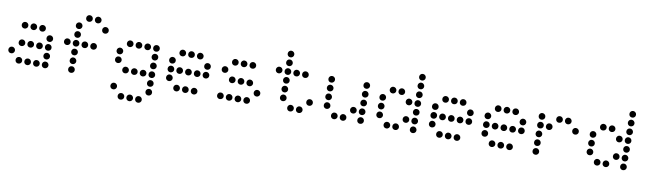

<svg xmlns="http://www.w3.org/2000/svg" viewBox="-44 -1330 7289 2158"><g transform="rotate(10 3600.0 -250.5)"><path d="M149 -488Q134 -488 123.5 -477Q113 -466 113 -451V-449Q113 -434 123.5 -423.5Q134 -413 149 -413H151Q166 -413 177 -423.5Q188 -434 188 -449V-451Q188 -466 177 -477Q166 -488 151 -488ZM249 -488Q234 -488 223.5 -477Q213 -466 213 -451V-449Q213 -434 223.5 -423.5Q234 -413 249 -413H251Q266 -413 277 -423.5Q288 -434 288 -449V-451Q288 -466 277 -477Q266 -488 251 -488ZM349 -488Q334 -488 323.5 -477Q313 -466 313 -451V-449Q313 -434 323.5 -423.5Q334 -413 349 -413H351Q366 -413 377 -423.5Q388 -434 388 -449V-451Q388 -466 377 -477Q366 -488 351 -488ZM449 -388Q434 -388 423.5 -377Q413 -366 413 -351V-349Q413 -334 423.5 -323.5Q434 -313 449 -313H451Q466 -313 477 -323.5Q488 -334 488 -349V-351Q488 -366 477 -377Q466 -388 451 -388ZM149 -288Q134 -288 123.5 -277Q113 -266 113 -251V-249Q113 -234 123.5 -223.5Q134 -213 149 -213H151Q166 -213 177 -223.5Q188 -234 188 -249V-251Q188 -266 177 -277Q166 -288 151 -288ZM249 -288Q234 -288 223.5 -277Q213 -266 213 -251V-249Q213 -234 223.5 -223.5Q234 -213 249 -213H251Q266 -213 277 -223.5Q288 -234 288 -249V-251Q288 -266 277 -277Q266 -288 251 -288ZM349 -288Q334 -288 323.5 -277Q313 -266 313 -251V-249Q313 -234 323.5 -223.5Q334 -213 349 -213H351Q366 -213 377 -223.5Q388 -234 388 -249V-251Q388 -266 377 -277Q366 -288 351 -288ZM449 -288Q434 -288 423.5 -277Q413 -266 413 -251V-249Q413 -234 423.5 -223.5Q434 -213 449 -213H451Q466 -213 477 -223.5Q488 -234 488 -249V-251Q488 -266 477 -277Q466 -288 451 -288ZM49 -188Q34 -188 23.5 -177Q13 -166 13 -151V-149Q13 -134 23.5 -123.5Q34 -113 49 -113H51Q66 -113 77 -123.5Q88 -134 88 -149V-151Q88 -166 77 -177Q66 -188 51 -188ZM449 -188Q434 -188 423.5 -177Q413 -166 413 -151V-149Q413 -134 423.5 -123.5Q434 -113 449 -113H451Q466 -113 477 -123.5Q488 -134 488 -149V-151Q488 -166 477 -177Q466 -188 451 -188ZM149 -88Q134 -88 123.5 -77Q113 -66 113 -51V-49Q113 -34 123.5 -23.5Q134 -13 149 -13H151Q166 -13 177 -23.5Q188 -34 188 -49V-51Q188 -66 177 -77Q166 -88 151 -88ZM249 -88Q234 -88 223.5 -77Q213 -66 213 -51V-49Q213 -34 223.5 -23.5Q234 -13 249 -13H251Q266 -13 277 -23.5Q288 -34 288 -49V-51Q288 -66 277 -77Q266 -88 251 -88ZM349 -88Q334 -88 323.5 -77Q313 -66 313 -51V-49Q313 -34 323.5 -23.5Q334 -13 349 -13H351Q366 -13 377 -23.5Q388 -34 388 -49V-51Q388 -66 377 -77Q366 -88 351 -88ZM449 -88Q434 -88 423.5 -77Q413 -66 413 -51V-49Q413 -34 423.5 -23.5Q434 -13 449 -13H451Q466 -13 477 -23.5Q488 -34 488 -49V-51Q488 -66 477 -77Q466 -88 451 -88Z M849 -688Q834 -688 823.5 -677Q813 -666 813 -651V-649Q813 -634 823.5 -623.5Q834 -613 849 -613H851Q866 -613 877 -623.5Q888 -634 888 -649V-651Q888 -666 877 -677Q866 -688 851 -688ZM949 -688Q934 -688 923.5 -677Q913 -666 913 -651V-649Q913 -634 923.5 -623.5Q934 -613 949 -613H951Q966 -613 977 -623.5Q988 -634 988 -649V-651Q988 -666 977 -677Q966 -688 951 -688ZM749 -588Q734 -588 723.5 -577Q713 -566 713 -551V-549Q713 -534 723.5 -523.5Q734 -513 749 -513H751Q766 -513 777 -523.5Q788 -534 788 -549V-551Q788 -566 777 -577Q766 -588 751 -588ZM1049 -588Q1034 -588 1023.5 -577Q1013 -566 1013 -551V-549Q1013 -534 1023.5 -523.5Q1034 -513 1049 -513H1051Q1066 -513 1077 -523.5Q1088 -534 1088 -549V-551Q1088 -566 1077 -577Q1066 -588 1051 -588ZM749 -488Q734 -488 723.5 -477Q713 -466 713 -451V-449Q713 -434 723.5 -423.5Q734 -413 749 -413H751Q766 -413 777 -423.5Q788 -434 788 -449V-451Q788 -466 777 -477Q766 -488 751 -488ZM649 -388Q634 -388 623.5 -377Q613 -366 613 -351V-349Q613 -334 623.5 -323.5Q634 -313 649 -313H651Q666 -313 677 -323.5Q688 -334 688 -349V-351Q688 -366 677 -377Q666 -388 651 -388ZM749 -388Q734 -388 723.5 -377Q713 -366 713 -351V-349Q713 -334 723.5 -323.5Q734 -313 749 -313H751Q766 -313 777 -323.5Q788 -334 788 -349V-351Q788 -366 777 -377Q766 -388 751 -388ZM849 -388Q834 -388 823.5 -377Q813 -366 813 -351V-349Q813 -334 823.5 -323.5Q834 -313 849 -313H851Q866 -313 877 -323.5Q888 -334 888 -349V-351Q888 -366 877 -377Q866 -388 851 -388ZM949 -388Q934 -388 923.5 -377Q913 -366 913 -351V-349Q913 -334 923.5 -323.5Q934 -313 949 -313H951Q966 -313 977 -323.5Q988 -334 988 -349V-351Q988 -366 977 -377Q966 -388 951 -388ZM749 -288Q734 -288 723.5 -277Q713 -266 713 -251V-249Q713 -234 723.5 -223.5Q734 -213 749 -213H751Q766 -213 777 -223.5Q788 -234 788 -249V-251Q788 -266 777 -277Q766 -288 751 -288ZM749 -188Q734 -188 723.5 -177Q713 -166 713 -151V-149Q713 -134 723.5 -123.5Q734 -113 749 -113H751Q766 -113 777 -123.5Q788 -134 788 -149V-151Q788 -166 777 -177Q766 -188 751 -188ZM749 -88Q734 -88 723.5 -77Q713 -66 713 -51V-49Q713 -34 723.5 -23.5Q734 -13 749 -13H751Q766 -13 777 -23.5Q788 -34 788 -49V-51Q788 -66 777 -77Q766 -88 751 -88Z M1349 -488Q1334 -488 1323.5 -477Q1313 -466 1313 -451V-449Q1313 -434 1323.5 -423.5Q1334 -413 1349 -413H1351Q1366 -413 1377 -423.5Q1388 -434 1388 -449V-451Q1388 -466 1377 -477Q1366 -488 1351 -488ZM1449 -488Q1434 -488 1423.5 -477Q1413 -466 1413 -451V-449Q1413 -434 1423.5 -423.5Q1434 -413 1449 -413H1451Q1466 -413 1477 -423.5Q1488 -434 1488 -449V-451Q1488 -466 1477 -477Q1466 -488 1451 -488ZM1549 -488Q1534 -488 1523.5 -477Q1513 -466 1513 -451V-449Q1513 -434 1523.5 -423.5Q1534 -413 1549 -413H1551Q1566 -413 1577 -423.5Q1588 -434 1588 -449V-451Q1588 -466 1577 -477Q1566 -488 1551 -488ZM1649 -488Q1634 -488 1623.5 -477Q1613 -466 1613 -451V-449Q1613 -434 1623.5 -423.5Q1634 -413 1649 -413H1651Q1666 -413 1677 -423.5Q1688 -434 1688 -449V-451Q1688 -466 1677 -477Q1666 -488 1651 -488ZM1249 -388Q1234 -388 1223.5 -377Q1213 -366 1213 -351V-349Q1213 -334 1223.5 -323.5Q1234 -313 1249 -313H1251Q1266 -313 1277 -323.5Q1288 -334 1288 -349V-351Q1288 -366 1277 -377Q1266 -388 1251 -388ZM1649 -388Q1634 -388 1623.5 -377Q1613 -366 1613 -351V-349Q1613 -334 1623.5 -323.5Q1634 -313 1649 -313H1651Q1666 -313 1677 -323.5Q1688 -334 1688 -349V-351Q1688 -366 1677 -377Q1666 -388 1651 -388ZM1249 -288Q1234 -288 1223.5 -277Q1213 -266 1213 -251V-249Q1213 -234 1223.5 -223.5Q1234 -213 1249 -213H1251Q1266 -213 1277 -223.5Q1288 -234 1288 -249V-251Q1288 -266 1277 -277Q1266 -288 1251 -288ZM1649 -288Q1634 -288 1623.5 -277Q1613 -266 1613 -251V-249Q1613 -234 1623.5 -223.5Q1634 -213 1649 -213H1651Q1666 -213 1677 -223.5Q1688 -234 1688 -249V-251Q1688 -266 1677 -277Q1666 -288 1651 -288ZM1349 -188Q1334 -188 1323.5 -177Q1313 -166 1313 -151V-149Q1313 -134 1323.5 -123.5Q1334 -113 1349 -113H1351Q1366 -113 1377 -123.5Q1388 -134 1388 -149V-151Q1388 -166 1377 -177Q1366 -188 1351 -188ZM1449 -188Q1434 -188 1423.5 -177Q1413 -166 1413 -151V-149Q1413 -134 1423.5 -123.5Q1434 -113 1449 -113H1451Q1466 -113 1477 -123.5Q1488 -134 1488 -149V-151Q1488 -166 1477 -177Q1466 -188 1451 -188ZM1549 -188Q1534 -188 1523.5 -177Q1513 -166 1513 -151V-149Q1513 -134 1523.5 -123.5Q1534 -113 1549 -113H1551Q1566 -113 1577 -123.5Q1588 -134 1588 -149V-151Q1588 -166 1577 -177Q1566 -188 1551 -188ZM1649 -188Q1634 -188 1623.5 -177Q1613 -166 1613 -151V-149Q1613 -134 1623.5 -123.5Q1634 -113 1649 -113H1651Q1666 -113 1677 -123.5Q1688 -134 1688 -149V-151Q1688 -166 1677 -177Q1666 -188 1651 -188ZM1649 -88Q1634 -88 1623.5 -77Q1613 -66 1613 -51V-49Q1613 -34 1623.5 -23.5Q1634 -13 1649 -13H1651Q1666 -13 1677 -23.5Q1688 -34 1688 -49V-51Q1688 -66 1677 -77Q1666 -88 1651 -88ZM1249 12Q1234 12 1223.5 23Q1213 34 1213 49V51Q1213 66 1223.5 76.5Q1234 87 1249 87H1251Q1266 87 1277 76.5Q1288 66 1288 51V49Q1288 34 1277 23Q1266 12 1251 12ZM1649 12Q1634 12 1623.5 23Q1613 34 1613 49V51Q1613 66 1623.5 76.5Q1634 87 1649 87H1651Q1666 87 1677 76.5Q1688 66 1688 51V49Q1688 34 1677 23Q1666 12 1651 12ZM1349 112Q1334 112 1323.5 123Q1313 134 1313 149V151Q1313 166 1323.5 176.5Q1334 187 1349 187H1351Q1366 187 1377 176.5Q1388 166 1388 151V149Q1388 134 1377 123Q1366 112 1351 112ZM1449 112Q1434 112 1423.5 123Q1413 134 1413 149V151Q1413 166 1423.5 176.5Q1434 187 1449 187H1451Q1466 187 1477 176.5Q1488 166 1488 151V149Q1488 134 1477 123Q1466 112 1451 112ZM1549 112Q1534 112 1523.5 123Q1513 134 1513 149V151Q1513 166 1523.5 176.5Q1534 187 1549 187H1551Q1566 187 1577 176.5Q1588 166 1588 151V149Q1588 134 1577 123Q1566 112 1551 112Z M1949 -488Q1934 -488 1923.5 -477Q1913 -466 1913 -451V-449Q1913 -434 1923.5 -423.5Q1934 -413 1949 -413H1951Q1966 -413 1977 -423.5Q1988 -434 1988 -449V-451Q1988 -466 1977 -477Q1966 -488 1951 -488ZM2049 -488Q2034 -488 2023.5 -477Q2013 -466 2013 -451V-449Q2013 -434 2023.5 -423.5Q2034 -413 2049 -413H2051Q2066 -413 2077 -423.5Q2088 -434 2088 -449V-451Q2088 -466 2077 -477Q2066 -488 2051 -488ZM2149 -488Q2134 -488 2123.5 -477Q2113 -466 2113 -451V-449Q2113 -434 2123.5 -423.5Q2134 -413 2149 -413H2151Q2166 -413 2177 -423.5Q2188 -434 2188 -449V-451Q2188 -466 2177 -477Q2166 -488 2151 -488ZM1849 -388Q1834 -388 1823.5 -377Q1813 -366 1813 -351V-349Q1813 -334 1823.5 -323.5Q1834 -313 1849 -313H1851Q1866 -313 1877 -323.5Q1888 -334 1888 -349V-351Q1888 -366 1877 -377Q1866 -388 1851 -388ZM2249 -388Q2234 -388 2223.5 -377Q2213 -366 2213 -351V-349Q2213 -334 2223.5 -323.5Q2234 -313 2249 -313H2251Q2266 -313 2277 -323.5Q2288 -334 2288 -349V-351Q2288 -366 2277 -377Q2266 -388 2251 -388ZM1849 -288Q1834 -288 1823.5 -277Q1813 -266 1813 -251V-249Q1813 -234 1823.5 -223.5Q1834 -213 1849 -213H1851Q1866 -213 1877 -223.5Q1888 -234 1888 -249V-251Q1888 -266 1877 -277Q1866 -288 1851 -288ZM1949 -288Q1934 -288 1923.5 -277Q1913 -266 1913 -251V-249Q1913 -234 1923.5 -223.5Q1934 -213 1949 -213H1951Q1966 -213 1977 -223.5Q1988 -234 1988 -249V-251Q1988 -266 1977 -277Q1966 -288 1951 -288ZM2049 -288Q2034 -288 2023.5 -277Q2013 -266 2013 -251V-249Q2013 -234 2023.5 -223.5Q2034 -213 2049 -213H2051Q2066 -213 2077 -223.5Q2088 -234 2088 -249V-251Q2088 -266 2077 -277Q2066 -288 2051 -288ZM2149 -288Q2134 -288 2123.5 -277Q2113 -266 2113 -251V-249Q2113 -234 2123.5 -223.5Q2134 -213 2149 -213H2151Q2166 -213 2177 -223.5Q2188 -234 2188 -249V-251Q2188 -266 2177 -277Q2166 -288 2151 -288ZM2249 -288Q2234 -288 2223.5 -277Q2213 -266 2213 -251V-249Q2213 -234 2223.5 -223.5Q2234 -213 2249 -213H2251Q2266 -213 2277 -223.5Q2288 -234 2288 -249V-251Q2288 -266 2277 -277Q2266 -288 2251 -288ZM1849 -188Q1834 -188 1823.5 -177Q1813 -166 1813 -151V-149Q1813 -134 1823.5 -123.5Q1834 -113 1849 -113H1851Q1866 -113 1877 -123.5Q1888 -134 1888 -149V-151Q1888 -166 1877 -177Q1866 -188 1851 -188ZM1949 -88Q1934 -88 1923.5 -77Q1913 -66 1913 -51V-49Q1913 -34 1923.5 -23.5Q1934 -13 1949 -13H1951Q1966 -13 1977 -23.5Q1988 -34 1988 -49V-51Q1988 -66 1977 -77Q1966 -88 1951 -88ZM2049 -88Q2034 -88 2023.5 -77Q2013 -66 2013 -51V-49Q2013 -34 2023.5 -23.5Q2034 -13 2049 -13H2051Q2066 -13 2077 -23.5Q2088 -34 2088 -49V-51Q2088 -66 2077 -77Q2066 -88 2051 -88ZM2149 -88Q2134 -88 2123.5 -77Q2113 -66 2113 -51V-49Q2113 -34 2123.5 -23.5Q2134 -13 2149 -13H2151Q2166 -13 2177 -23.5Q2188 -34 2188 -49V-51Q2188 -66 2177 -77Q2166 -88 2151 -88Z M2549 -488Q2534 -488 2523.5 -477Q2513 -466 2513 -451V-449Q2513 -434 2523.5 -423.5Q2534 -413 2549 -413H2551Q2566 -413 2577 -423.5Q2588 -434 2588 -449V-451Q2588 -466 2577 -477Q2566 -488 2551 -488ZM2649 -488Q2634 -488 2623.5 -477Q2613 -466 2613 -451V-449Q2613 -434 2623.5 -423.5Q2634 -413 2649 -413H2651Q2666 -413 2677 -423.5Q2688 -434 2688 -449V-451Q2688 -466 2677 -477Q2666 -488 2651 -488ZM2749 -488Q2734 -488 2723.5 -477Q2713 -466 2713 -451V-449Q2713 -434 2723.5 -423.5Q2734 -413 2749 -413H2751Q2766 -413 2777 -423.5Q2788 -434 2788 -449V-451Q2788 -466 2777 -477Q2766 -488 2751 -488ZM2449 -388Q2434 -388 2423.5 -377Q2413 -366 2413 -351V-349Q2413 -334 2423.5 -323.5Q2434 -313 2449 -313H2451Q2466 -313 2477 -323.5Q2488 -334 2488 -349V-351Q2488 -366 2477 -377Q2466 -388 2451 -388ZM2549 -288Q2534 -288 2523.5 -277Q2513 -266 2513 -251V-249Q2513 -234 2523.5 -223.5Q2534 -213 2549 -213H2551Q2566 -213 2577 -223.5Q2588 -234 2588 -249V-251Q2588 -266 2577 -277Q2566 -288 2551 -288ZM2649 -288Q2634 -288 2623.5 -277Q2613 -266 2613 -251V-249Q2613 -234 2623.5 -223.5Q2634 -213 2649 -213H2651Q2666 -213 2677 -223.5Q2688 -234 2688 -249V-251Q2688 -266 2677 -277Q2666 -288 2651 -288ZM2749 -288Q2734 -288 2723.5 -277Q2713 -266 2713 -251V-249Q2713 -234 2723.5 -223.5Q2734 -213 2749 -213H2751Q2766 -213 2777 -223.5Q2788 -234 2788 -249V-251Q2788 -266 2777 -277Q2766 -288 2751 -288ZM2849 -188Q2834 -188 2823.5 -177Q2813 -166 2813 -151V-149Q2813 -134 2823.5 -123.5Q2834 -113 2849 -113H2851Q2866 -113 2877 -123.5Q2888 -134 2888 -149V-151Q2888 -166 2877 -177Q2866 -188 2851 -188ZM2449 -88Q2434 -88 2423.5 -77Q2413 -66 2413 -51V-49Q2413 -34 2423.5 -23.5Q2434 -13 2449 -13H2451Q2466 -13 2477 -23.5Q2488 -34 2488 -49V-51Q2488 -66 2477 -77Q2466 -88 2451 -88ZM2549 -88Q2534 -88 2523.5 -77Q2513 -66 2513 -51V-49Q2513 -34 2523.5 -23.5Q2534 -13 2549 -13H2551Q2566 -13 2577 -23.5Q2588 -34 2588 -49V-51Q2588 -66 2577 -77Q2566 -88 2551 -88ZM2649 -88Q2634 -88 2623.5 -77Q2613 -66 2613 -51V-49Q2613 -34 2623.5 -23.5Q2634 -13 2649 -13H2651Q2666 -13 2677 -23.5Q2688 -34 2688 -49V-51Q2688 -66 2677 -77Q2666 -88 2651 -88ZM2749 -88Q2734 -88 2723.5 -77Q2713 -66 2713 -51V-49Q2713 -34 2723.5 -23.5Q2734 -13 2749 -13H2751Q2766 -13 2777 -23.5Q2788 -34 2788 -49V-51Q2788 -66 2777 -77Q2766 -88 2751 -88Z M3149 -688Q3134 -688 3123.5 -677Q3113 -666 3113 -651V-649Q3113 -634 3123.5 -623.5Q3134 -613 3149 -613H3151Q3166 -613 3177 -623.5Q3188 -634 3188 -649V-651Q3188 -666 3177 -677Q3166 -688 3151 -688ZM3149 -588Q3134 -588 3123.5 -577Q3113 -566 3113 -551V-549Q3113 -534 3123.5 -523.5Q3134 -513 3149 -513H3151Q3166 -513 3177 -523.5Q3188 -534 3188 -549V-551Q3188 -566 3177 -577Q3166 -588 3151 -588ZM3049 -488Q3034 -488 3023.5 -477Q3013 -466 3013 -451V-449Q3013 -434 3023.5 -423.5Q3034 -413 3049 -413H3051Q3066 -413 3077 -423.5Q3088 -434 3088 -449V-451Q3088 -466 3077 -477Q3066 -488 3051 -488ZM3149 -488Q3134 -488 3123.5 -477Q3113 -466 3113 -451V-449Q3113 -434 3123.5 -423.5Q3134 -413 3149 -413H3151Q3166 -413 3177 -423.5Q3188 -434 3188 -449V-451Q3188 -466 3177 -477Q3166 -488 3151 -488ZM3249 -488Q3234 -488 3223.5 -477Q3213 -466 3213 -451V-449Q3213 -434 3223.5 -423.5Q3234 -413 3249 -413H3251Q3266 -413 3277 -423.5Q3288 -434 3288 -449V-451Q3288 -466 3277 -477Q3266 -488 3251 -488ZM3349 -488Q3334 -488 3323.5 -477Q3313 -466 3313 -451V-449Q3313 -434 3323.5 -423.5Q3334 -413 3349 -413H3351Q3366 -413 3377 -423.5Q3388 -434 3388 -449V-451Q3388 -466 3377 -477Q3366 -488 3351 -488ZM3149 -388Q3134 -388 3123.5 -377Q3113 -366 3113 -351V-349Q3113 -334 3123.5 -323.5Q3134 -313 3149 -313H3151Q3166 -313 3177 -323.5Q3188 -334 3188 -349V-351Q3188 -366 3177 -377Q3166 -388 3151 -388ZM3149 -288Q3134 -288 3123.5 -277Q3113 -266 3113 -251V-249Q3113 -234 3123.5 -223.5Q3134 -213 3149 -213H3151Q3166 -213 3177 -223.5Q3188 -234 3188 -249V-251Q3188 -266 3177 -277Q3166 -288 3151 -288ZM3149 -188Q3134 -188 3123.5 -177Q3113 -166 3113 -151V-149Q3113 -134 3123.5 -123.5Q3134 -113 3149 -113H3151Q3166 -113 3177 -123.5Q3188 -134 3188 -149V-151Q3188 -166 3177 -177Q3166 -188 3151 -188ZM3449 -188Q3434 -188 3423.5 -177Q3413 -166 3413 -151V-149Q3413 -134 3423.5 -123.5Q3434 -113 3449 -113H3451Q3466 -113 3477 -123.5Q3488 -134 3488 -149V-151Q3488 -166 3477 -177Q3466 -188 3451 -188ZM3249 -88Q3234 -88 3223.5 -77Q3213 -66 3213 -51V-49Q3213 -34 3223.5 -23.5Q3234 -13 3249 -13H3251Q3266 -13 3277 -23.5Q3288 -34 3288 -49V-51Q3288 -66 3277 -77Q3266 -88 3251 -88ZM3349 -88Q3334 -88 3323.5 -77Q3313 -66 3313 -51V-49Q3313 -34 3323.5 -23.5Q3334 -13 3349 -13H3351Q3366 -13 3377 -23.5Q3388 -34 3388 -49V-51Q3388 -66 3377 -77Q3366 -88 3351 -88Z M3649 -488Q3634 -488 3623.5 -477Q3613 -466 3613 -451V-449Q3613 -434 3623.5 -423.5Q3634 -413 3649 -413H3651Q3666 -413 3677 -423.5Q3688 -434 3688 -449V-451Q3688 -466 3677 -477Q3666 -488 3651 -488ZM4049 -488Q4034 -488 4023.5 -477Q4013 -466 4013 -451V-449Q4013 -434 4023.5 -423.5Q4034 -413 4049 -413H4051Q4066 -413 4077 -423.5Q4088 -434 4088 -449V-451Q4088 -466 4077 -477Q4066 -488 4051 -488ZM3649 -388Q3634 -388 3623.5 -377Q3613 -366 3613 -351V-349Q3613 -334 3623.5 -323.5Q3634 -313 3649 -313H3651Q3666 -313 3677 -323.5Q3688 -334 3688 -349V-351Q3688 -366 3677 -377Q3666 -388 3651 -388ZM4049 -388Q4034 -388 4023.5 -377Q4013 -366 4013 -351V-349Q4013 -334 4023.5 -323.5Q4034 -313 4049 -313H4051Q4066 -313 4077 -323.5Q4088 -334 4088 -349V-351Q4088 -366 4077 -377Q4066 -388 4051 -388ZM3649 -288Q3634 -288 3623.5 -277Q3613 -266 3613 -251V-249Q3613 -234 3623.5 -223.5Q3634 -213 3649 -213H3651Q3666 -213 3677 -223.5Q3688 -234 3688 -249V-251Q3688 -266 3677 -277Q3666 -288 3651 -288ZM4049 -288Q4034 -288 4023.5 -277Q4013 -266 4013 -251V-249Q4013 -234 4023.5 -223.5Q4034 -213 4049 -213H4051Q4066 -213 4077 -223.5Q4088 -234 4088 -249V-251Q4088 -266 4077 -277Q4066 -288 4051 -288ZM3649 -188Q3634 -188 3623.5 -177Q3613 -166 3613 -151V-149Q3613 -134 3623.5 -123.5Q3634 -113 3649 -113H3651Q3666 -113 3677 -123.5Q3688 -134 3688 -149V-151Q3688 -166 3677 -177Q3666 -188 3651 -188ZM3949 -188Q3934 -188 3923.5 -177Q3913 -166 3913 -151V-149Q3913 -134 3923.5 -123.5Q3934 -113 3949 -113H3951Q3966 -113 3977 -123.5Q3988 -134 3988 -149V-151Q3988 -166 3977 -177Q3966 -188 3951 -188ZM4049 -188Q4034 -188 4023.5 -177Q4013 -166 4013 -151V-149Q4013 -134 4023.5 -123.5Q4034 -113 4049 -113H4051Q4066 -113 4077 -123.5Q4088 -134 4088 -149V-151Q4088 -166 4077 -177Q4066 -188 4051 -188ZM3749 -88Q3734 -88 3723.5 -77Q3713 -66 3713 -51V-49Q3713 -34 3723.5 -23.5Q3734 -13 3749 -13H3751Q3766 -13 3777 -23.5Q3788 -34 3788 -49V-51Q3788 -66 3777 -77Q3766 -88 3751 -88ZM3849 -88Q3834 -88 3823.5 -77Q3813 -66 3813 -51V-49Q3813 -34 3823.5 -23.5Q3834 -13 3849 -13H3851Q3866 -13 3877 -23.5Q3888 -34 3888 -49V-51Q3888 -66 3877 -77Q3866 -88 3851 -88ZM4049 -88Q4034 -88 4023.5 -77Q4013 -66 4013 -51V-49Q4013 -34 4023.5 -23.5Q4034 -13 4049 -13H4051Q4066 -13 4077 -23.5Q4088 -34 4088 -49V-51Q4088 -66 4077 -77Q4066 -88 4051 -88Z M4649 -688Q4634 -688 4623.5 -677Q4613 -666 4613 -651V-649Q4613 -634 4623.5 -623.5Q4634 -613 4649 -613H4651Q4666 -613 4677 -623.5Q4688 -634 4688 -649V-651Q4688 -666 4677 -677Q4666 -688 4651 -688ZM4649 -588Q4634 -588 4623.5 -577Q4613 -566 4613 -551V-549Q4613 -534 4623.5 -523.5Q4634 -513 4649 -513H4651Q4666 -513 4677 -523.5Q4688 -534 4688 -549V-551Q4688 -566 4677 -577Q4666 -588 4651 -588ZM4349 -488Q4334 -488 4323.5 -477Q4313 -466 4313 -451V-449Q4313 -434 4323.5 -423.5Q4334 -413 4349 -413H4351Q4366 -413 4377 -423.5Q4388 -434 4388 -449V-451Q4388 -466 4377 -477Q4366 -488 4351 -488ZM4449 -488Q4434 -488 4423.5 -477Q4413 -466 4413 -451V-449Q4413 -434 4423.5 -423.5Q4434 -413 4449 -413H4451Q4466 -413 4477 -423.5Q4488 -434 4488 -449V-451Q4488 -466 4477 -477Q4466 -488 4451 -488ZM4649 -488Q4634 -488 4623.5 -477Q4613 -466 4613 -451V-449Q4613 -434 4623.5 -423.5Q4634 -413 4649 -413H4651Q4666 -413 4677 -423.5Q4688 -434 4688 -449V-451Q4688 -466 4677 -477Q4666 -488 4651 -488ZM4249 -388Q4234 -388 4223.5 -377Q4213 -366 4213 -351V-349Q4213 -334 4223.5 -323.5Q4234 -313 4249 -313H4251Q4266 -313 4277 -323.5Q4288 -334 4288 -349V-351Q4288 -366 4277 -377Q4266 -388 4251 -388ZM4549 -388Q4534 -388 4523.5 -377Q4513 -366 4513 -351V-349Q4513 -334 4523.5 -323.5Q4534 -313 4549 -313H4551Q4566 -313 4577 -323.5Q4588 -334 4588 -349V-351Q4588 -366 4577 -377Q4566 -388 4551 -388ZM4649 -388Q4634 -388 4623.5 -377Q4613 -366 4613 -351V-349Q4613 -334 4623.5 -323.5Q4634 -313 4649 -313H4651Q4666 -313 4677 -323.5Q4688 -334 4688 -349V-351Q4688 -366 4677 -377Q4666 -388 4651 -388ZM4249 -288Q4234 -288 4223.5 -277Q4213 -266 4213 -251V-249Q4213 -234 4223.5 -223.5Q4234 -213 4249 -213H4251Q4266 -213 4277 -223.5Q4288 -234 4288 -249V-251Q4288 -266 4277 -277Q4266 -288 4251 -288ZM4649 -288Q4634 -288 4623.5 -277Q4613 -266 4613 -251V-249Q4613 -234 4623.5 -223.5Q4634 -213 4649 -213H4651Q4666 -213 4677 -223.5Q4688 -234 4688 -249V-251Q4688 -266 4677 -277Q4666 -288 4651 -288ZM4249 -188Q4234 -188 4223.5 -177Q4213 -166 4213 -151V-149Q4213 -134 4223.5 -123.5Q4234 -113 4249 -113H4251Q4266 -113 4277 -123.5Q4288 -134 4288 -149V-151Q4288 -166 4277 -177Q4266 -188 4251 -188ZM4549 -188Q4534 -188 4523.5 -177Q4513 -166 4513 -151V-149Q4513 -134 4523.5 -123.5Q4534 -113 4549 -113H4551Q4566 -113 4577 -123.5Q4588 -134 4588 -149V-151Q4588 -166 4577 -177Q4566 -188 4551 -188ZM4649 -188Q4634 -188 4623.5 -177Q4613 -166 4613 -151V-149Q4613 -134 4623.5 -123.5Q4634 -113 4649 -113H4651Q4666 -113 4677 -123.5Q4688 -134 4688 -149V-151Q4688 -166 4677 -177Q4666 -188 4651 -188ZM4349 -88Q4334 -88 4323.5 -77Q4313 -66 4313 -51V-49Q4313 -34 4323.5 -23.5Q4334 -13 4349 -13H4351Q4366 -13 4377 -23.5Q4388 -34 4388 -49V-51Q4388 -66 4377 -77Q4366 -88 4351 -88ZM4449 -88Q4434 -88 4423.5 -77Q4413 -66 4413 -51V-49Q4413 -34 4423.5 -23.5Q4434 -13 4449 -13H4451Q4466 -13 4477 -23.5Q4488 -34 4488 -49V-51Q4488 -66 4477 -77Q4466 -88 4451 -88ZM4649 -88Q4634 -88 4623.5 -77Q4613 -66 4613 -51V-49Q4613 -34 4623.5 -23.5Q4634 -13 4649 -13H4651Q4666 -13 4677 -23.5Q4688 -34 4688 -49V-51Q4688 -66 4677 -77Q4666 -88 4651 -88Z M4949 -488Q4934 -488 4923.5 -477Q4913 -466 4913 -451V-449Q4913 -434 4923.5 -423.5Q4934 -413 4949 -413H4951Q4966 -413 4977 -423.5Q4988 -434 4988 -449V-451Q4988 -466 4977 -477Q4966 -488 4951 -488ZM5049 -488Q5034 -488 5023.5 -477Q5013 -466 5013 -451V-449Q5013 -434 5023.5 -423.5Q5034 -413 5049 -413H5051Q5066 -413 5077 -423.5Q5088 -434 5088 -449V-451Q5088 -466 5077 -477Q5066 -488 5051 -488ZM5149 -488Q5134 -488 5123.5 -477Q5113 -466 5113 -451V-449Q5113 -434 5123.5 -423.5Q5134 -413 5149 -413H5151Q5166 -413 5177 -423.5Q5188 -434 5188 -449V-451Q5188 -466 5177 -477Q5166 -488 5151 -488ZM4849 -388Q4834 -388 4823.5 -377Q4813 -366 4813 -351V-349Q4813 -334 4823.5 -323.5Q4834 -313 4849 -313H4851Q4866 -313 4877 -323.5Q4888 -334 4888 -349V-351Q4888 -366 4877 -377Q4866 -388 4851 -388ZM5249 -388Q5234 -388 5223.5 -377Q5213 -366 5213 -351V-349Q5213 -334 5223.5 -323.5Q5234 -313 5249 -313H5251Q5266 -313 5277 -323.5Q5288 -334 5288 -349V-351Q5288 -366 5277 -377Q5266 -388 5251 -388ZM4849 -288Q4834 -288 4823.5 -277Q4813 -266 4813 -251V-249Q4813 -234 4823.5 -223.5Q4834 -213 4849 -213H4851Q4866 -213 4877 -223.5Q4888 -234 4888 -249V-251Q4888 -266 4877 -277Q4866 -288 4851 -288ZM4949 -288Q4934 -288 4923.5 -277Q4913 -266 4913 -251V-249Q4913 -234 4923.5 -223.5Q4934 -213 4949 -213H4951Q4966 -213 4977 -223.5Q4988 -234 4988 -249V-251Q4988 -266 4977 -277Q4966 -288 4951 -288ZM5049 -288Q5034 -288 5023.5 -277Q5013 -266 5013 -251V-249Q5013 -234 5023.5 -223.5Q5034 -213 5049 -213H5051Q5066 -213 5077 -223.5Q5088 -234 5088 -249V-251Q5088 -266 5077 -277Q5066 -288 5051 -288ZM5149 -288Q5134 -288 5123.5 -277Q5113 -266 5113 -251V-249Q5113 -234 5123.5 -223.5Q5134 -213 5149 -213H5151Q5166 -213 5177 -223.5Q5188 -234 5188 -249V-251Q5188 -266 5177 -277Q5166 -288 5151 -288ZM5249 -288Q5234 -288 5223.5 -277Q5213 -266 5213 -251V-249Q5213 -234 5223.5 -223.5Q5234 -213 5249 -213H5251Q5266 -213 5277 -223.5Q5288 -234 5288 -249V-251Q5288 -266 5277 -277Q5266 -288 5251 -288ZM4849 -188Q4834 -188 4823.5 -177Q4813 -166 4813 -151V-149Q4813 -134 4823.5 -123.5Q4834 -113 4849 -113H4851Q4866 -113 4877 -123.5Q4888 -134 4888 -149V-151Q4888 -166 4877 -177Q4866 -188 4851 -188ZM4949 -88Q4934 -88 4923.5 -77Q4913 -66 4913 -51V-49Q4913 -34 4923.5 -23.5Q4934 -13 4949 -13H4951Q4966 -13 4977 -23.5Q4988 -34 4988 -49V-51Q4988 -66 4977 -77Q4966 -88 4951 -88ZM5049 -88Q5034 -88 5023.5 -77Q5013 -66 5013 -51V-49Q5013 -34 5023.5 -23.5Q5034 -13 5049 -13H5051Q5066 -13 5077 -23.5Q5088 -34 5088 -49V-51Q5088 -66 5077 -77Q5066 -88 5051 -88ZM5149 -88Q5134 -88 5123.5 -77Q5113 -66 5113 -51V-49Q5113 -34 5123.5 -23.5Q5134 -13 5149 -13H5151Q5166 -13 5177 -23.5Q5188 -34 5188 -49V-51Q5188 -66 5177 -77Q5166 -88 5151 -88Z M5549 -488Q5534 -488 5523.5 -477Q5513 -466 5513 -451V-449Q5513 -434 5523.5 -423.5Q5534 -413 5549 -413H5551Q5566 -413 5577 -423.5Q5588 -434 5588 -449V-451Q5588 -466 5577 -477Q5566 -488 5551 -488ZM5649 -488Q5634 -488 5623.5 -477Q5613 -466 5613 -451V-449Q5613 -434 5623.5 -423.5Q5634 -413 5649 -413H5651Q5666 -413 5677 -423.5Q5688 -434 5688 -449V-451Q5688 -466 5677 -477Q5666 -488 5651 -488ZM5749 -488Q5734 -488 5723.5 -477Q5713 -466 5713 -451V-449Q5713 -434 5723.5 -423.5Q5734 -413 5749 -413H5751Q5766 -413 5777 -423.5Q5788 -434 5788 -449V-451Q5788 -466 5777 -477Q5766 -488 5751 -488ZM5449 -388Q5434 -388 5423.5 -377Q5413 -366 5413 -351V-349Q5413 -334 5423.5 -323.5Q5434 -313 5449 -313H5451Q5466 -313 5477 -323.5Q5488 -334 5488 -349V-351Q5488 -366 5477 -377Q5466 -388 5451 -388ZM5849 -388Q5834 -388 5823.5 -377Q5813 -366 5813 -351V-349Q5813 -334 5823.5 -323.5Q5834 -313 5849 -313H5851Q5866 -313 5877 -323.5Q5888 -334 5888 -349V-351Q5888 -366 5877 -377Q5866 -388 5851 -388ZM5449 -288Q5434 -288 5423.5 -277Q5413 -266 5413 -251V-249Q5413 -234 5423.5 -223.5Q5434 -213 5449 -213H5451Q5466 -213 5477 -223.5Q5488 -234 5488 -249V-251Q5488 -266 5477 -277Q5466 -288 5451 -288ZM5549 -288Q5534 -288 5523.5 -277Q5513 -266 5513 -251V-249Q5513 -234 5523.5 -223.5Q5534 -213 5549 -213H5551Q5566 -213 5577 -223.5Q5588 -234 5588 -249V-251Q5588 -266 5577 -277Q5566 -288 5551 -288ZM5649 -288Q5634 -288 5623.5 -277Q5613 -266 5613 -251V-249Q5613 -234 5623.5 -223.5Q5634 -213 5649 -213H5651Q5666 -213 5677 -223.5Q5688 -234 5688 -249V-251Q5688 -266 5677 -277Q5666 -288 5651 -288ZM5749 -288Q5734 -288 5723.5 -277Q5713 -266 5713 -251V-249Q5713 -234 5723.5 -223.5Q5734 -213 5749 -213H5751Q5766 -213 5777 -223.5Q5788 -234 5788 -249V-251Q5788 -266 5777 -277Q5766 -288 5751 -288ZM5849 -288Q5834 -288 5823.5 -277Q5813 -266 5813 -251V-249Q5813 -234 5823.5 -223.5Q5834 -213 5849 -213H5851Q5866 -213 5877 -223.5Q5888 -234 5888 -249V-251Q5888 -266 5877 -277Q5866 -288 5851 -288ZM5449 -188Q5434 -188 5423.5 -177Q5413 -166 5413 -151V-149Q5413 -134 5423.5 -123.5Q5434 -113 5449 -113H5451Q5466 -113 5477 -123.5Q5488 -134 5488 -149V-151Q5488 -166 5477 -177Q5466 -188 5451 -188ZM5549 -88Q5534 -88 5523.5 -77Q5513 -66 5513 -51V-49Q5513 -34 5523.5 -23.5Q5534 -13 5549 -13H5551Q5566 -13 5577 -23.5Q5588 -34 5588 -49V-51Q5588 -66 5577 -77Q5566 -88 5551 -88ZM5649 -88Q5634 -88 5623.5 -77Q5613 -66 5613 -51V-49Q5613 -34 5623.5 -23.5Q5634 -13 5649 -13H5651Q5666 -13 5677 -23.5Q5688 -34 5688 -49V-51Q5688 -66 5677 -77Q5666 -88 5651 -88ZM5749 -88Q5734 -88 5723.5 -77Q5713 -66 5713 -51V-49Q5713 -34 5723.5 -23.5Q5734 -13 5749 -13H5751Q5766 -13 5777 -23.5Q5788 -34 5788 -49V-51Q5788 -66 5777 -77Q5766 -88 5751 -88Z M6049 -488Q6034 -488 6023.5 -477Q6013 -466 6013 -451V-449Q6013 -434 6023.5 -423.5Q6034 -413 6049 -413H6051Q6066 -413 6077 -423.5Q6088 -434 6088 -449V-451Q6088 -466 6077 -477Q6066 -488 6051 -488ZM6249 -488Q6234 -488 6223.5 -477Q6213 -466 6213 -451V-449Q6213 -434 6223.5 -423.5Q6234 -413 6249 -413H6251Q6266 -413 6277 -423.5Q6288 -434 6288 -449V-451Q6288 -466 6277 -477Q6266 -488 6251 -488ZM6349 -488Q6334 -488 6323.5 -477Q6313 -466 6313 -451V-449Q6313 -434 6323.5 -423.5Q6334 -413 6349 -413H6351Q6366 -413 6377 -423.5Q6388 -434 6388 -449V-451Q6388 -466 6377 -477Q6366 -488 6351 -488ZM6049 -388Q6034 -388 6023.5 -377Q6013 -366 6013 -351V-349Q6013 -334 6023.5 -323.5Q6034 -313 6049 -313H6051Q6066 -313 6077 -323.5Q6088 -334 6088 -349V-351Q6088 -366 6077 -377Q6066 -388 6051 -388ZM6149 -388Q6134 -388 6123.5 -377Q6113 -366 6113 -351V-349Q6113 -334 6123.5 -323.5Q6134 -313 6149 -313H6151Q6166 -313 6177 -323.5Q6188 -334 6188 -349V-351Q6188 -366 6177 -377Q6166 -388 6151 -388ZM6449 -388Q6434 -388 6423.5 -377Q6413 -366 6413 -351V-349Q6413 -334 6423.5 -323.5Q6434 -313 6449 -313H6451Q6466 -313 6477 -323.5Q6488 -334 6488 -349V-351Q6488 -366 6477 -377Q6466 -388 6451 -388ZM6049 -288Q6034 -288 6023.5 -277Q6013 -266 6013 -251V-249Q6013 -234 6023.5 -223.5Q6034 -213 6049 -213H6051Q6066 -213 6077 -223.5Q6088 -234 6088 -249V-251Q6088 -266 6077 -277Q6066 -288 6051 -288ZM6049 -188Q6034 -188 6023.5 -177Q6013 -166 6013 -151V-149Q6013 -134 6023.5 -123.5Q6034 -113 6049 -113H6051Q6066 -113 6077 -123.5Q6088 -134 6088 -149V-151Q6088 -166 6077 -177Q6066 -188 6051 -188ZM6049 -88Q6034 -88 6023.5 -77Q6013 -66 6013 -51V-49Q6013 -34 6023.5 -23.5Q6034 -13 6049 -13H6051Q6066 -13 6077 -23.5Q6088 -34 6088 -49V-51Q6088 -66 6077 -77Q6066 -88 6051 -88Z M7049 -688Q7034 -688 7023.5 -677Q7013 -666 7013 -651V-649Q7013 -634 7023.5 -623.5Q7034 -613 7049 -613H7051Q7066 -613 7077 -623.5Q7088 -634 7088 -649V-651Q7088 -666 7077 -677Q7066 -688 7051 -688ZM7049 -588Q7034 -588 7023.5 -577Q7013 -566 7013 -551V-549Q7013 -534 7023.5 -523.5Q7034 -513 7049 -513H7051Q7066 -513 7077 -523.5Q7088 -534 7088 -549V-551Q7088 -566 7077 -577Q7066 -588 7051 -588ZM6749 -488Q6734 -488 6723.5 -477Q6713 -466 6713 -451V-449Q6713 -434 6723.5 -423.5Q6734 -413 6749 -413H6751Q6766 -413 6777 -423.5Q6788 -434 6788 -449V-451Q6788 -466 6777 -477Q6766 -488 6751 -488ZM6849 -488Q6834 -488 6823.5 -477Q6813 -466 6813 -451V-449Q6813 -434 6823.5 -423.5Q6834 -413 6849 -413H6851Q6866 -413 6877 -423.5Q6888 -434 6888 -449V-451Q6888 -466 6877 -477Q6866 -488 6851 -488ZM7049 -488Q7034 -488 7023.5 -477Q7013 -466 7013 -451V-449Q7013 -434 7023.5 -423.5Q7034 -413 7049 -413H7051Q7066 -413 7077 -423.5Q7088 -434 7088 -449V-451Q7088 -466 7077 -477Q7066 -488 7051 -488ZM6649 -388Q6634 -388 6623.5 -377Q6613 -366 6613 -351V-349Q6613 -334 6623.5 -323.5Q6634 -313 6649 -313H6651Q6666 -313 6677 -323.5Q6688 -334 6688 -349V-351Q6688 -366 6677 -377Q6666 -388 6651 -388ZM6949 -388Q6934 -388 6923.5 -377Q6913 -366 6913 -351V-349Q6913 -334 6923.5 -323.5Q6934 -313 6949 -313H6951Q6966 -313 6977 -323.5Q6988 -334 6988 -349V-351Q6988 -366 6977 -377Q6966 -388 6951 -388ZM7049 -388Q7034 -388 7023.5 -377Q7013 -366 7013 -351V-349Q7013 -334 7023.5 -323.5Q7034 -313 7049 -313H7051Q7066 -313 7077 -323.5Q7088 -334 7088 -349V-351Q7088 -366 7077 -377Q7066 -388 7051 -388ZM6649 -288Q6634 -288 6623.5 -277Q6613 -266 6613 -251V-249Q6613 -234 6623.5 -223.5Q6634 -213 6649 -213H6651Q6666 -213 6677 -223.5Q6688 -234 6688 -249V-251Q6688 -266 6677 -277Q6666 -288 6651 -288ZM7049 -288Q7034 -288 7023.5 -277Q7013 -266 7013 -251V-249Q7013 -234 7023.5 -223.5Q7034 -213 7049 -213H7051Q7066 -213 7077 -223.5Q7088 -234 7088 -249V-251Q7088 -266 7077 -277Q7066 -288 7051 -288ZM6649 -188Q6634 -188 6623.5 -177Q6613 -166 6613 -151V-149Q6613 -134 6623.5 -123.5Q6634 -113 6649 -113H6651Q6666 -113 6677 -123.5Q6688 -134 6688 -149V-151Q6688 -166 6677 -177Q6666 -188 6651 -188ZM6949 -188Q6934 -188 6923.5 -177Q6913 -166 6913 -151V-149Q6913 -134 6923.5 -123.5Q6934 -113 6949 -113H6951Q6966 -113 6977 -123.5Q6988 -134 6988 -149V-151Q6988 -166 6977 -177Q6966 -188 6951 -188ZM7049 -188Q7034 -188 7023.5 -177Q7013 -166 7013 -151V-149Q7013 -134 7023.5 -123.5Q7034 -113 7049 -113H7051Q7066 -113 7077 -123.5Q7088 -134 7088 -149V-151Q7088 -166 7077 -177Q7066 -188 7051 -188ZM6749 -88Q6734 -88 6723.5 -77Q6713 -66 6713 -51V-49Q6713 -34 6723.5 -23.5Q6734 -13 6749 -13H6751Q6766 -13 6777 -23.5Q6788 -34 6788 -49V-51Q6788 -66 6777 -77Q6766 -88 6751 -88ZM6849 -88Q6834 -88 6823.5 -77Q6813 -66 6813 -51V-49Q6813 -34 6823.5 -23.5Q6834 -13 6849 -13H6851Q6866 -13 6877 -23.5Q6888 -34 6888 -49V-51Q6888 -66 6877 -77Q6866 -88 6851 -88ZM7049 -88Q7034 -88 7023.5 -77Q7013 -66 7013 -51V-49Q7013 -34 7023.5 -23.5Q7034 -13 7049 -13H7051Q7066 -13 7077 -23.5Q7088 -34 7088 -49V-51Q7088 -66 7077 -77Q7066 -88 7051 -88Z"/></g></svg>

Font: Doto Rounded
Style: Bold
Weight: 700
Monospace: yes
Version: Version 1.000